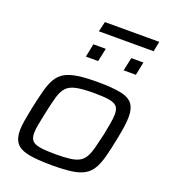

<svg xmlns="http://www.w3.org/2000/svg" viewBox="-152 -957 950 1075"><g transform="rotate(20 322.5 -419.5)"><path d="M283 8Q192 8 141 -2.5Q90 -13 68.5 -40Q47 -67 47 -115Q47 -141 53 -175.5Q59 -210 68 -255Q82 -320 94 -365.5Q106 -411 124 -441Q142 -471 171 -487.5Q200 -504 246.5 -511Q293 -518 361 -518Q452 -518 502.5 -507.5Q553 -497 573.5 -470Q594 -443 594 -395Q594 -368 589 -333.5Q584 -299 575 -255Q562 -189 549.5 -142.5Q537 -96 519 -66.5Q501 -37 472.5 -21Q444 -5 398.5 1.5Q353 8 283 8ZM279 -57Q332 -57 366.5 -61.5Q401 -66 421.5 -78Q442 -90 454.5 -112Q467 -134 476 -169Q485 -204 497 -255Q505 -296 510.5 -327.5Q516 -359 516 -382Q516 -412 502.5 -427Q489 -442 456.5 -447.5Q424 -453 365 -453Q298 -453 260.5 -445Q223 -437 203.5 -416.5Q184 -396 172.5 -356.5Q161 -317 148 -255Q139 -213 133 -181Q127 -149 127 -127Q127 -98 140.5 -83Q154 -68 187.5 -62.5Q221 -57 279 -57ZM478 -629 495 -708H567L551 -629ZM253 -629 269 -708H343L326 -629ZM273 -787 287 -847H611L599 -787Z"/></g></svg>

Font: Saira Expanded
Style: Italic
Weight: 400
Width: 7
Italic angle: -12°
Designer: Hector Gatti with collaboration of the Omnibus-Type team
Foundry: Omnibus-Type
Version: Version 1.101